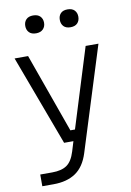

<svg xmlns="http://www.w3.org/2000/svg" viewBox="-102 -811 738 1080"><g transform="rotate(-10 267.0 -271.5)"><path d="M111.8 -698.2Q111.8 -720.7 125.5 -734.9Q139.2 -749 165 -749Q191.4 -749 205.3 -734.9Q219.2 -720.7 219.2 -698.2Q219.2 -675.8 205.1 -661.4Q190.9 -647 165 -647Q139.2 -647 125.5 -661.1Q111.8 -675.3 111.8 -698.2ZM415 -698.2Q415 -675.3 401.4 -661.1Q387.7 -647 361.8 -647Q335.9 -647 322.5 -661.1Q309.1 -675.3 309.1 -698.2Q309.1 -721.2 322.5 -735.1Q335.9 -749 361.8 -749Q387.7 -749 401.4 -734.9Q415 -720.7 415 -698.2ZM113.8 206.1H49.8V139.2H118.2Q171.9 139.2 202.1 118.2Q232.4 97.2 249 43L266.1 -13.2H212.9L21 -528.8H98.1L259.8 -76.2H286.1L426.8 -528.8H500L314 64Q290.5 138.7 240.7 172.4Q190.9 206.1 113.8 206.1Z"/></g></svg>

Font: Sora Light
Style: Regular
Weight: 300
Designer: Jonathan Barnbrook, Julián Moncada
Foundry: Barnbrook Fonts
Version: Version 2.000